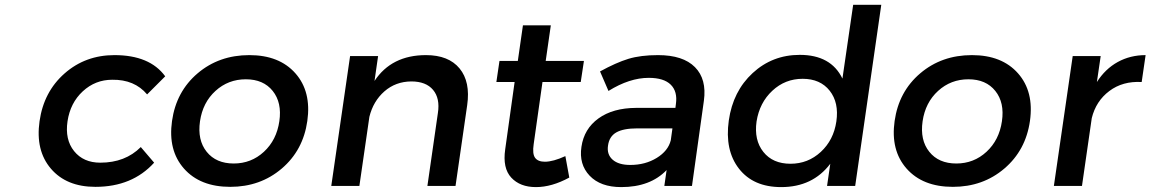

<svg xmlns="http://www.w3.org/2000/svg" viewBox="-20 -762 4716 787"><path d="M142.1 -265.1Q159.2 -385.7 244.6 -460.9Q330.1 -536.1 449.2 -536.1Q593.8 -536.1 657.2 -449.2L583 -375Q531.2 -436.5 439.9 -435.1Q370.6 -435.1 319.3 -387.7Q268.1 -340.3 256.8 -265.1Q245.6 -189.9 283.7 -142.6Q321.8 -95.2 391.1 -95.2Q493.2 -95.2 557.1 -159.2L611.8 -95.2Q522 3.9 371.1 3.9Q252.4 3.9 188.7 -70.6Q125 -145 142.1 -265.1Z M685.1 -266.1Q702.1 -386.7 790 -461.4Q877.9 -536.1 1002 -536.1Q1125 -536.1 1190.9 -461.4Q1256.8 -386.7 1239.7 -266.1Q1222.7 -146 1134.8 -71Q1046.9 3.9 923.8 3.9Q800.3 3.9 734.1 -71Q668 -146 685.1 -266.1ZM799.8 -265.1Q788.6 -188 827.1 -139.9Q865.7 -91.8 938 -91.8Q1009.8 -91.8 1061.8 -139.9Q1113.8 -188 1125 -265.1Q1136.2 -341.3 1097.9 -389.2Q1059.6 -437 987.8 -437Q915.5 -437 863.3 -389.4Q811 -341.8 799.8 -265.1Z M1337.9 0 1415 -532.2H1529.8L1515.1 -430.2Q1585 -536.1 1726.1 -536.1Q1818.8 -536.1 1863.8 -481.4Q1908.7 -426.8 1895 -331.1L1847.2 0H1731.9L1774.9 -298.8Q1784.2 -358.9 1755.1 -393.6Q1726.1 -428.2 1666 -428.2Q1601.6 -427.7 1555.7 -387.5Q1509.8 -347.2 1494.1 -283.2L1453.1 0Z M2014.6 -425.8 2027.3 -512.2H2102.5L2123.5 -658.2H2237.8L2216.8 -512.2H2373.5L2360.4 -425.8H2203.6L2167.5 -170.9Q2161.6 -131.3 2173.3 -115.2Q2185.1 -99.1 2213.4 -99.1Q2247.1 -99.1 2297.4 -122.1L2313.5 -34.2Q2241.7 4.9 2176.8 4.9Q2111.8 4.9 2075.7 -33.9Q2039.6 -72.8 2050.8 -149.9L2089.4 -425.8Z M2363.3 -160.2Q2374 -233.9 2433.1 -276.6Q2492.2 -319.3 2587.4 -319.8H2748.5L2750.5 -335.9Q2757.8 -386.7 2729.5 -414.8Q2701.2 -442.9 2639.2 -442.9Q2560.5 -442.9 2474.1 -389.2L2439.5 -469.2Q2505.4 -505.4 2555.7 -520.8Q2606 -536.1 2677.2 -536.1Q2779.8 -536.1 2828.6 -486.8Q2877.4 -437.5 2865.2 -349.1L2816.4 0H2703.1L2712.4 -64.9Q2645.5 4.9 2526.4 4.9Q2441.4 4.9 2397 -41.7Q2352.5 -88.4 2363.3 -160.2ZM2472.2 -165Q2466.8 -128.9 2491.2 -107.4Q2515.6 -85.9 2563.5 -85.9Q2625 -85.9 2671.9 -114.7Q2718.8 -143.6 2729.5 -187L2736.3 -235.8H2592.3Q2535.2 -235.8 2506.1 -219.2Q2477.1 -202.6 2472.2 -165Z M2967.3 -268.1Q2984.4 -388.2 3065.2 -462.6Q3146 -537.1 3258.3 -537.1Q3386.2 -537.1 3433.1 -439.9L3477.1 -742.2H3592.3L3485.4 0H3370.1L3383.3 -90.8Q3311 4.9 3182.1 4.9Q3067.9 4.9 3009 -70.6Q2950.2 -146 2967.3 -268.1ZM3081.1 -264.2Q3070.3 -188 3108.9 -139.4Q3147.5 -90.8 3220.2 -90.8Q3292 -90.8 3344.5 -139.4Q3397 -188 3408.2 -264.2Q3419.4 -341.3 3380.9 -390.1Q3342.3 -439 3270 -439Q3198.2 -439 3145.8 -390.1Q3093.3 -341.3 3081.1 -264.2Z M3647 -266.1Q3664.1 -386.7 3752 -461.4Q3839.8 -536.1 3963.9 -536.1Q4086.9 -536.1 4152.8 -461.4Q4218.8 -386.7 4201.7 -266.1Q4184.6 -146 4096.7 -71Q4008.8 3.9 3885.7 3.9Q3762.2 3.9 3696 -71Q3629.9 -146 3647 -266.1ZM3761.7 -265.1Q3750.5 -188 3789.1 -139.9Q3827.6 -91.8 3899.9 -91.8Q3971.7 -91.8 4023.7 -139.9Q4075.7 -188 4086.9 -265.1Q4098.1 -341.3 4059.8 -389.2Q4021.5 -437 3949.7 -437Q3877.4 -437 3825.2 -389.4Q3772.9 -341.8 3761.7 -265.1Z M4299.8 0 4377 -532.2H4491.7L4476.1 -425.8Q4510.3 -479.5 4561.5 -507.8Q4612.8 -536.1 4675.8 -536.1L4659.7 -425.8Q4582 -430.2 4527.1 -388.9Q4472.2 -347.7 4455.1 -277.8L4415 0Z"/></svg>

Font: Trueno
Style: Italic
Weight: 400
Designer: Julieta Ulanovsky
Foundry: Julieta Ulanovsky
Version: Version 3.001b | FøM Fix